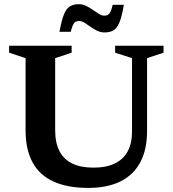

<svg xmlns="http://www.w3.org/2000/svg" viewBox="-20 -906 844 938"><path d="M625 -264V-622L542.5 -648.5V-682.5H779V-648.5L698.5 -622V-266.5Q698.5 -175 665.2 -113Q632 -51 568 -19.5Q504 12 411 12Q310.5 12 242.5 -18.5Q174.5 -49 139.8 -111.5Q105 -174 105 -269V-622L24.5 -648.5V-682.5H330V-648.5L249.5 -622V-270.5Q249.5 -208.5 270.5 -167.8Q291.5 -127 333.2 -107Q375 -87 437.5 -87Q498.5 -87 540.2 -107Q582 -127 603.5 -166.2Q625 -205.5 625 -264ZM585 -882.5Q576 -827 564 -797.8Q552 -768.5 534.5 -758Q517 -747.5 491 -747.5Q471.5 -747.5 454.2 -756Q437 -764.5 421.8 -775.5Q406.5 -786.5 392.8 -795Q379 -803.5 366 -803.5Q356.5 -803.5 349.2 -799.5Q342 -795.5 336.5 -784.2Q331 -773 325.5 -750.5H270.5Q280.5 -806 292.2 -835.2Q304 -864.5 321.8 -875Q339.5 -885.5 364.5 -885.5Q384.5 -885.5 401.5 -877Q418.5 -868.5 434 -857.5Q449.5 -846.5 463.2 -838Q477 -829.5 489.5 -829.5Q499.5 -829.5 506.8 -833.5Q514 -837.5 519.8 -849Q525.5 -860.5 530.5 -882.5Z"/></svg>

Font: Newsreader SemiBold
Style: Regular
Weight: 600
Designer: Hugues Gentile
Foundry: Production Type
Version: Version 1.003